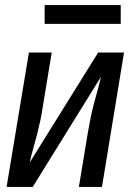

<svg xmlns="http://www.w3.org/2000/svg" viewBox="-20 -737 540 757"><path d="M6 0 94 -530H184L149 -318Q145 -290 139 -262Q133 -234 126 -206.5Q119 -179 111 -151.5Q103 -124 97 -96L367 -530H469L382 0H291L326 -212Q331 -240 336.5 -268Q342 -296 349 -323.5Q356 -351 364 -378.5Q372 -406 378 -434L109 0ZM456 -643H156V-717H456Z"/></svg>

Font: Iosevka Curly Medium Oblique
Style: Regular
Weight: 500
Italic angle: -9°
Monospace: yes
Designer: Belleve Invis
Foundry: Belleve Invis
Version: Version 11.1.0; ttfautohint (v1.8.3)